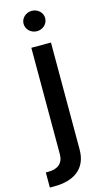

<svg xmlns="http://www.w3.org/2000/svg" viewBox="-164 -782 563 1030"><g transform="rotate(-15 117.0 -266.5)"><path d="M75 -546V46C75 94 44 120 -7 120H-23V204H2C107 204 184 158 184 48V-546ZM68 -681C68 -649 95 -624 128 -624C161 -624 188 -649 188 -681C188 -712 161 -737 128 -737C95 -737 68 -712 68 -681Z"/></g></svg>

Font: Wafeq Medium
Style: Regular
Weight: 500
Designer: Rasmus Andersson & Azza Alameddine
Foundry: Google & TypeTogether
Version: Version 3.000;January 28, 2025;FontCreator 15.0.0.3014 64-bi